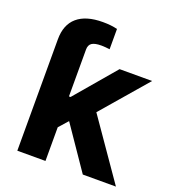

<svg xmlns="http://www.w3.org/2000/svg" viewBox="-134 -837 847 939"><g transform="rotate(20 290.0 -367.0)"><path d="M62.5 0V-580.1Q62.5 -656.2 108.2 -695.3Q153.8 -734.4 241.2 -734.4Q285.6 -734.4 316.9 -726.1V-620.6Q305.7 -622.1 294.7 -623Q283.7 -624 273.4 -624Q239.3 -624 224.1 -613.8Q209 -603.5 209 -580.1V-335.9H217.3L396 -545.9H565.4L361.3 -309.1L575.7 0H403.3L251 -222.7L209 -175.3V0Z"/></g></svg>

Font: Inter
Style: Bold
Weight: 700
Designer: Rasmus Andersson
Foundry: rsms
Version: Version 4.001;git-9221beed3